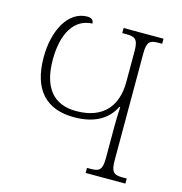

<svg xmlns="http://www.w3.org/2000/svg" viewBox="-107 -818 865 915"><g transform="rotate(15 325.5 -361.0)"><path d="M397 0H593V-25H572C531 -25 515 -34 515 -93V-621C515 -680 530 -689 572 -689H590V-714H393V-689H414C456 -689 472 -680 472 -621V-469C472 -356 415 -273 276 -273C162 -273 106 -347 106 -481C106 -612 156 -693 244 -696C244 -704 241 -722 213 -722C120 -722 61 -616 61 -481C61 -320 138 -242 274 -242C378 -242 440 -283 471 -346H475C473 -312 472 -280 472 -251V-93C472 -34 457 -25 415 -25H397Z"/></g></svg>

Font: Noto Serif Georgian ExtraLight
Style: Regular
Weight: 200
Designer: Monotype Design Team, Akaki Razmadze
Foundry: Google LLC
Version: Version 2.003